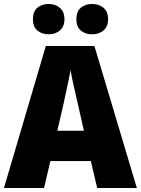

<svg xmlns="http://www.w3.org/2000/svg" viewBox="-20 -948 710 968"><path d="M470 0 438 -136H234L202 0H0L211 -716H456L670 0ZM373 -422Q368 -444 360.5 -476Q353 -508 346 -540Q339 -572 336 -595Q332 -573 325.5 -542Q319 -511 312 -479.5Q305 -448 300 -423L269 -289H403ZM146 -851Q146 -890 168.5 -909Q191 -928 225 -928Q259 -928 282 -908.5Q305 -889 305 -851Q305 -814 282 -794.5Q259 -775 225 -775Q191 -775 168.5 -794Q146 -813 146 -851ZM365 -851Q365 -890 387.5 -909Q410 -928 445 -928Q479 -928 502 -908.5Q525 -889 525 -851Q525 -814 502 -794.5Q479 -775 445 -775Q410 -775 387.5 -794Q365 -813 365 -851Z"/></svg>

Font: Noto Sans Myanmar UI SemiCondensed Black
Style: Regular
Weight: 900
Width: 4
Designer: Monotype Design Team
Foundry: Monotype Imaging Inc.
Version: Version 2.103; ttfautohint (v1.8.4.7-5d5b)